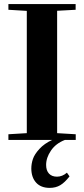

<svg xmlns="http://www.w3.org/2000/svg" viewBox="-20 -683 411 937"><path d="M21 0V-27.8L110.8 -33.2V-629.9L21 -635.3V-663.1H349.1V-635.3L258.8 -630.4V-33.2L349.6 -27.8V0H296.4Q252.4 17.1 228.8 51.8Q205.1 86.4 205.1 122.1Q205.1 148.9 219 164.1Q232.9 179.2 258.3 179.2Q284.2 179.2 306.6 159.7L319.3 177.7Q295.9 208 273.9 220.9Q252 233.9 222.7 233.9Q179.7 233.9 156.5 208.5Q133.3 183.1 132.8 140.1Q132.8 116.2 140.6 93Q148.4 69.8 172.4 43.7Q196.3 17.6 234.4 0Z"/></svg>

Font: Elstob 18pt
Style: Bold
Weight: 700
Designer: Peter S. Baker
Version: Version 1.015